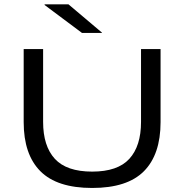

<svg xmlns="http://www.w3.org/2000/svg" viewBox="-20 -870 867 904"><path d="M414 15Q248.5 15 170 -64Q91.5 -143 91.5 -295V-639H183V-296Q183 -182.5 238.2 -122.2Q293.5 -62 414 -62Q534 -62 589 -122.2Q644 -182.5 644 -296V-639H736V-295Q736 -143 657.8 -64Q579.5 15 414 15ZM302.5 -849.5 460 -716.5V-715H366L190 -846.5V-849.5Z"/></svg>

Font: Anek Latin Expanded
Style: Regular
Weight: 400
Width: 7
Designer: Yesha Goshar
Foundry: Ek Type
Version: Version 1.003